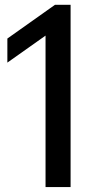

<svg xmlns="http://www.w3.org/2000/svg" viewBox="-20 -762 386 782"><path d="M165.5 0V-617L10 -507V-605L204 -742.5H267.5V0Z"/></svg>

Font: Encode Sans SemiCondensed SemiCondensed Medium
Style: Regular
Weight: 500
Width: 4
Designer: Multiple Designers
Foundry: Impallari Type
Version: Version 3.000; ttfautohint (v1.8.3) -l 8 -r 50 -G 200 -x 14 